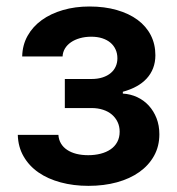

<svg xmlns="http://www.w3.org/2000/svg" viewBox="-20 -573 556 603"><path d="M163.4 -149.5Q164.4 -134.2 171.5 -122.3Q178.6 -110.4 190.9 -102.3Q203.1 -94.1 220 -89.8Q236.9 -85.6 257.1 -85.6Q277.7 -85.6 295.8 -90.2Q313.9 -94.8 327.2 -103.9Q340.6 -112.9 348.2 -127Q355.8 -141 355.8 -159.4Q355.8 -176.1 349.4 -189.6Q343 -203.1 331.5 -213.1Q320 -223 303.6 -228.3Q287.3 -233.7 267 -233.7H183.6V-324.9H267Q286.9 -324.9 302.2 -329.9Q317.5 -334.9 327.8 -343.6Q338.1 -352.3 343.4 -364.2Q348.7 -376.1 348.7 -389.9Q348.7 -405.2 343 -417.6Q337.4 -430 326.9 -438.9Q316.4 -447.8 301.1 -452.8Q285.9 -457.7 266.7 -457.7Q247.5 -457.7 231.2 -453.1Q214.8 -448.5 202.9 -440.3Q191.1 -432.2 184.1 -420.8Q177.2 -409.4 176.5 -395.6H49.7Q50.4 -431.5 66.6 -460.4Q82.7 -489.3 111 -509.8Q139.2 -530.2 177.6 -541.4Q215.9 -552.6 260.7 -552.6Q308.6 -552.6 346.9 -541.5Q385.3 -530.5 412.3 -510.5Q439.3 -490.4 453.7 -462.2Q468 -433.9 468 -399.5Q468 -377.5 460.9 -359Q453.8 -340.6 440.5 -326.2Q427.2 -311.8 408.2 -301.5Q389.2 -291.2 365.8 -284.8V-279.1Q389.9 -277.7 410.9 -267.9Q431.8 -258.2 447.3 -241.3Q462.7 -224.4 471.6 -201.7Q480.5 -179 480.5 -151.3Q480.5 -113.6 463.8 -83.6Q447.1 -53.6 417.6 -32.7Q388.1 -11.7 347.3 -0.5Q306.5 10.7 257.8 10.7Q210.6 10.7 170.5 -0.2Q130.3 -11 100.9 -31.4Q71.4 -51.8 54.2 -81.7Q36.9 -111.5 35.9 -149.5Z"/></svg>

Font: Interop SemBd
Style: Regular
Weight: 600
Designer: Rasmus Andersson, Google, Jang Haemin
Foundry: jhaemin
Version: Version 1.008